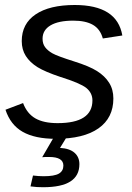

<svg xmlns="http://www.w3.org/2000/svg" viewBox="-20 -557 540 784"><path d="M442.9 -154.8Q442.9 -75.7 382.3 -33Q321.8 9.8 207.5 9.8Q122.6 9.8 72.5 -18.8Q22.5 -47.4 2.4 -108.9L74.2 -136.2Q90.3 -93.3 124.3 -73.7Q158.2 -54.2 215.3 -54.2Q357.4 -54.2 357.4 -147Q357.4 -177.2 332.5 -197.8Q307.1 -217.8 227.1 -242.7Q164.1 -263.7 133.3 -282.7Q102.1 -302.2 85.4 -328.4Q68.8 -354.5 68.8 -389.2Q68.8 -460 125.5 -498.3Q182.1 -536.6 285.2 -536.6Q371.6 -536.6 420.2 -505.6Q468.8 -474.6 479.5 -412.1L399.9 -399.9Q389.2 -438.5 359.4 -455.6Q329.6 -472.7 279.3 -472.7Q218.8 -472.7 186.3 -453.4Q153.8 -434.1 153.8 -398.9Q153.8 -378.4 164.1 -364.5Q174.3 -350.6 193.8 -339.4Q213.4 -328.1 282.7 -306.2Q345.2 -286.6 376.5 -266.6Q408.2 -246.6 425.5 -219.2Q442.9 -191.9 442.9 -154.8ZM225.1 46.9Q264.6 49.3 284.4 66.9Q304.2 84.5 304.2 113.3Q304.2 160.6 267.3 184.1Q230.5 207.5 156.2 207.5Q144 207.5 131.1 206.8Q118.2 206.1 104.5 204.1L114.7 159.7Q138.2 162.6 157.7 162.6Q202.1 162.6 220.5 151.9Q238.8 141.1 238.8 119.1Q238.8 84 180.7 84Q169.9 84 162.8 84.2Q155.8 84.5 152.3 85L201.7 0H253.9Z"/></svg>

Font: Arimo
Style: Italic
Weight: 400
Italic angle: -12°
Designer: Steve Matteson
Foundry: Monotype Imaging Inc.
Version: Version 1.33